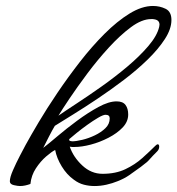

<svg xmlns="http://www.w3.org/2000/svg" viewBox="-20 -623 595 644"><path d="M47 1Q40 1 26.5 -2Q13 -5 13 -15Q13 -28 23.5 -52Q34 -76 46.5 -100Q59 -124 66 -137Q83 -168 110 -213.5Q137 -259 172.5 -311.5Q208 -364 248 -415.5Q288 -467 330.5 -509.5Q373 -552 414.5 -577.5Q456 -603 493 -603Q516 -603 535.5 -593.5Q555 -584 555 -556Q555 -526 533 -492Q511 -458 475 -423Q439 -388 395.5 -355Q352 -322 308 -292.5Q264 -263 226 -239.5Q188 -216 164 -201Q156 -188 144 -164.5Q132 -141 125 -127Q142 -140 172 -165.5Q202 -191 238.5 -218Q275 -245 310 -264Q345 -283 371 -283Q392 -283 401 -271Q410 -259 410 -239Q410 -215 391.5 -195.5Q373 -176 344 -161Q315 -146 284.5 -138Q254 -130 230 -130Q226 -130 222 -130Q218 -130 214 -131Q226 -96 256 -68Q286 -40 324 -40Q368 -40 400.5 -55.5Q433 -71 457.5 -93Q482 -115 501 -134Q506 -139 509 -139Q514 -139 514 -131Q514 -122 507 -115Q490 -98 484 -91Q478 -84 473 -79.5Q468 -75 452 -63Q430 -47 413.5 -35.5Q397 -24 374 -15Q357 -8 337 -3.5Q317 1 297 1Q279 1 261.5 -3.5Q244 -8 228 -20Q204 -37 187 -65Q170 -93 165 -120Q153 -114 134.5 -98Q116 -82 100.5 -58.5Q85 -35 82 -6Q74 -3 65 -1Q56 1 47 1ZM176 -235Q199 -251 238 -276.5Q277 -302 321.5 -333.5Q366 -365 407 -399.5Q448 -434 477.5 -468.5Q507 -503 514 -533Q514 -535 514.5 -537Q515 -539 515 -540Q515 -555 499 -558Q496 -559 493 -559Q490 -559 487 -559Q456 -559 419.5 -532Q383 -505 345 -463.5Q307 -422 273 -376.5Q239 -331 213.5 -293Q188 -255 176 -235ZM222 -149Q235 -149 256 -154Q277 -159 298 -169Q319 -179 333.5 -193Q348 -207 348 -226Q348 -238 334 -238Q326 -238 309 -228Q292 -218 272.5 -204Q253 -190 237 -177Q221 -164 213 -157Q212 -156 212 -154Q212 -151 216 -150Q220 -149 222 -149Z"/></svg>

Font: Corinthia
Style: Bold
Weight: 700
Designer: Robert E. Leuschke
Foundry: Robert E. Leuschke
Version: Version 1.013; ttfautohint (v1.8.3)